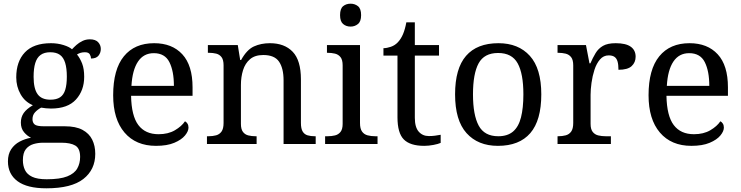

<svg xmlns="http://www.w3.org/2000/svg" viewBox="-20 -780 4013 1040"><path d="M231 240Q127 240 75 201.5Q23 163 23 94Q23 55 40.5 28.5Q58 2 86.5 -13Q115 -28 148 -34Q128 -43 110.5 -63.5Q93 -84 93 -116Q93 -146 108.5 -168Q124 -190 158 -210Q115 -228 91.5 -269.5Q68 -311 68 -361Q68 -447 115 -496.5Q162 -546 256 -546Q292 -546 324 -536Q356 -526 370 -513Q380 -524 394 -536.5Q408 -549 426.5 -558Q445 -567 467 -567Q497 -567 511.5 -551.5Q526 -536 526 -515Q526 -494 513.5 -478.5Q501 -463 473 -463Q473 -474 466.5 -485.5Q460 -497 440 -497Q427 -497 417 -494Q407 -491 397 -485Q414 -464 425 -435.5Q436 -407 436 -364Q436 -290 391.5 -241Q347 -192 256 -192Q244 -192 228.5 -193.5Q213 -195 203 -197Q184 -187 170 -172Q156 -157 156 -134Q156 -116 167.5 -106Q179 -96 218 -96H331Q391 -96 427 -76.5Q463 -57 479.5 -23.5Q496 10 496 53Q496 139 431.5 189.5Q367 240 231 240ZM233 191Q305 191 344 175.5Q383 160 398.5 132.5Q414 105 414 70Q414 24 388 8.5Q362 -7 312 -7H214Q186 -7 161 0.5Q136 8 120 28Q104 48 104 88Q104 117 115 140.5Q126 164 154 177.5Q182 191 233 191ZM253 -240Q286 -240 305.5 -253Q325 -266 333.5 -294Q342 -322 342 -365Q342 -410 333 -439.5Q324 -469 304.5 -483Q285 -497 252 -497Q220 -497 200 -482.5Q180 -468 171 -438.5Q162 -409 162 -364Q162 -300 183.5 -270Q205 -240 253 -240Z M825 10Q716 10 654.5 -62Q593 -134 593 -264Q593 -404 651 -475Q709 -546 815 -546Q912 -546 967.5 -486Q1023 -426 1023 -307V-261H690Q692 -152 729.5 -102.5Q767 -53 839 -53Q891 -53 927.5 -74.5Q964 -96 982 -123Q989 -120 995 -111Q1001 -102 1001 -89Q1001 -69 982 -46Q963 -23 924 -6.5Q885 10 825 10ZM922 -315Q922 -395 897.5 -443.5Q873 -492 813 -492Q758 -492 727.5 -446.5Q697 -401 692 -315Z M1101 0V-42H1109Q1132 -42 1150.5 -47Q1169 -52 1180 -67.5Q1191 -83 1191 -114V-426Q1191 -456 1180 -470.5Q1169 -485 1151 -489.5Q1133 -494 1111 -494H1106V-536H1268L1281 -455H1286Q1317 -511 1355.5 -528.5Q1394 -546 1442 -546Q1521 -546 1565.5 -499.5Q1610 -453 1610 -350V-114Q1610 -83 1619.5 -67.5Q1629 -52 1646 -47Q1663 -42 1685 -42H1690V0H1516V-345Q1516 -410 1491.5 -446Q1467 -482 1406 -482Q1361 -482 1334.5 -459.5Q1308 -437 1296.5 -400Q1285 -363 1285 -320V-109Q1285 -80 1296 -65.5Q1307 -51 1325 -46.5Q1343 -42 1365 -42H1370V0Z M1741 0V-42H1754Q1776 -42 1794.5 -46.5Q1813 -51 1824.5 -65.5Q1836 -80 1836 -109V-426Q1836 -456 1824.5 -470.5Q1813 -485 1794.5 -489.5Q1776 -494 1754 -494H1751V-536H1930V-114Q1930 -83 1941 -67.5Q1952 -52 1971 -47Q1990 -42 2012 -42H2025V0ZM1879 -636Q1855 -636 1838.5 -650Q1822 -664 1822 -698Q1822 -733 1838.5 -746.5Q1855 -760 1879 -760Q1902 -760 1919 -746.5Q1936 -733 1936 -698Q1936 -664 1919 -650Q1902 -636 1879 -636Z M2278 10Q2202 10 2167.5 -24.5Q2133 -59 2133 -145V-479H2057V-519Q2075 -519 2097 -526.5Q2119 -534 2135 -551Q2152 -569 2163 -595Q2174 -621 2181 -659H2227V-536H2358V-479H2227V-142Q2227 -91 2248 -67Q2269 -43 2303 -43Q2321 -43 2336 -45Q2351 -47 2367 -50V-6Q2354 0 2328 5Q2302 10 2278 10Z M2677 10Q2569 10 2507 -59Q2445 -128 2445 -269Q2445 -409 2504.5 -477.5Q2564 -546 2680 -546Q2788 -546 2850 -477.5Q2912 -409 2912 -269Q2912 -128 2852.5 -59Q2793 10 2677 10ZM2679 -42Q2729 -42 2759 -67.5Q2789 -93 2802 -144Q2815 -195 2815 -269Q2815 -381 2784 -437Q2753 -493 2678 -493Q2603 -493 2572.5 -437Q2542 -381 2542 -269Q2542 -157 2573 -99.5Q2604 -42 2679 -42Z M3000 0V-42H3003Q3026 -42 3044.5 -47Q3063 -52 3074 -67.5Q3085 -83 3085 -114V-426Q3085 -456 3073.5 -470.5Q3062 -485 3043.5 -489.5Q3025 -494 3003 -494H3000V-536H3154L3173 -437H3178Q3191 -467 3206 -492Q3221 -517 3246 -531.5Q3271 -546 3315 -546Q3370 -546 3396.5 -527Q3423 -508 3423 -473Q3423 -442 3401.5 -422Q3380 -402 3330 -402Q3330 -430 3325 -447Q3320 -464 3308.5 -472Q3297 -480 3277 -480Q3249 -480 3230 -458Q3211 -436 3200 -402Q3189 -368 3184 -331.5Q3179 -295 3179 -266V-109Q3179 -80 3190.5 -65.5Q3202 -51 3220.5 -46.5Q3239 -42 3261 -42H3289V0Z M3725 10Q3616 10 3554.5 -62Q3493 -134 3493 -264Q3493 -404 3551 -475Q3609 -546 3715 -546Q3812 -546 3867.5 -486Q3923 -426 3923 -307V-261H3590Q3592 -152 3629.5 -102.5Q3667 -53 3739 -53Q3791 -53 3827.5 -74.5Q3864 -96 3882 -123Q3889 -120 3895 -111Q3901 -102 3901 -89Q3901 -69 3882 -46Q3863 -23 3824 -6.5Q3785 10 3725 10ZM3822 -315Q3822 -395 3797.5 -443.5Q3773 -492 3713 -492Q3658 -492 3627.5 -446.5Q3597 -401 3592 -315Z"/></svg>

Font: Noto Serif Sinhala
Style: Regular
Weight: 400
Designer: Jelle Bosma - Monotype Design Team
Foundry: Monotype Imaging Inc.
Version: Version 2.006